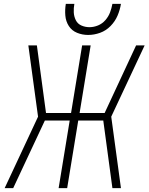

<svg xmlns="http://www.w3.org/2000/svg" viewBox="-20 -969 765 989"><path d="M4 0H48L211 -348H339L282 0H326L383 -348H512L559 0H603L553 -368L725 -735H681L519 -387H390L447 -735H403L346 -387H217L170 -735H126L176 -368ZM434 -789Q465 -789 495.5 -800Q526 -811 549.5 -835Q573 -859 585.5 -888.5Q598 -918 603 -949H559Q555 -927 547 -905.5Q539 -884 523 -865.5Q507 -847 485 -838Q463 -829 441 -829Q419 -829 399.5 -837.5Q380 -846 370.5 -865Q361 -884 360 -905.5Q359 -927 363 -949H319Q314 -919 316.5 -889Q319 -859 334.5 -835Q350 -811 377 -800Q404 -789 434 -789Z"/></svg>

Font: Iosevka Sparkle Extralight
Style: Italic
Weight: 200
Italic angle: -9°
Designer: Belleve Invis
Foundry: Belleve Invis
Version: Version 4.5.0; ttfautohint (v1.8.3)